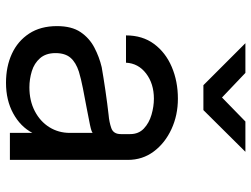

<svg xmlns="http://www.w3.org/2000/svg" viewBox="-119 -706 838 640"><g transform="rotate(90 300.0 -386.0)"><path d="M256 13Q202 13 159.5 -6.5Q117 -26 92 -64Q67 -102 67 -157Q67 -206 87 -235.5Q107 -265 138.5 -281.5Q170 -298 204 -306Q238 -312 282.5 -318.5Q327 -325 363 -329Q387 -331 407 -338Q427 -345 427 -370V-401Q427 -429 408.5 -446.5Q390 -464 362.5 -472Q335 -480 309 -480Q259 -480 225 -454Q191 -428 189 -387H98Q98 -442 126.5 -480.5Q155 -519 203 -539.5Q251 -560 309 -560Q364 -560 410.5 -538.5Q457 -517 485 -479.5Q513 -442 513 -393V0H423V-75Q402 -35 358 -11Q314 13 256 13ZM271 -65Q316 -65 350.5 -83Q385 -101 404 -131.5Q423 -162 423 -200V-276Q420 -272 396.5 -267Q373 -262 340.5 -256Q308 -250 275 -243.5Q242 -237 219 -230Q188 -220 172.5 -202Q157 -184 157 -152Q157 -120 174 -100.5Q191 -81 217.5 -73Q244 -65 271 -65ZM264 -645 124 -785H223L305 -707L385 -785H486L347 -645Z"/></g></svg>

Font: Tiny
Style: Regular
Weight: 400
Designer: Philipp Nurullin, Konstantin Bulenkov
Foundry: JetBrains
Version: Version 2.251; ttfautohint (v1.8.4.7-5d5b)